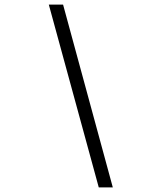

<svg xmlns="http://www.w3.org/2000/svg" viewBox="-20 -718 690 834"><path d="M470 96H409L192 -698H254Z"/></svg>

Font: Azeret Mono ExtraLight
Style: Italic
Weight: 250
Italic angle: -12°
Designer: Martin Vácha
Foundry: Displaay
Version: Version 1.002